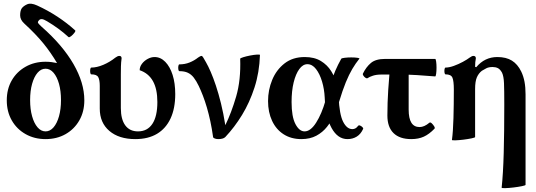

<svg xmlns="http://www.w3.org/2000/svg" viewBox="-20 -728 2847 1020"><path d="M222 11Q163 11 116 -15.5Q69 -42 42.5 -88.5Q16 -135 16 -195Q16 -255 42.5 -301Q69 -347 116 -373.5Q163 -400 222 -400Q239 -400 254 -398Q269 -396 283 -393Q250 -449 210 -498Q170 -547 109 -603Q87 -623 87 -646.5Q87 -670 95 -683Q104 -696 124 -705Q144 -714 177 -699Q234 -673 285 -639.5Q336 -606 379 -567Q383 -564 375.5 -554Q368 -544 358 -536Q348 -528 344 -531Q318 -555 290 -575.5Q262 -596 230 -615Q212 -626 202 -626.5Q192 -627 186 -619Q179 -611 182.5 -605.5Q186 -600 201 -586Q257 -537 299.5 -487Q342 -437 370.5 -387.5Q399 -338 413.5 -290Q428 -242 428 -195Q428 -135 401.5 -88.5Q375 -42 328.5 -15.5Q282 11 222 11ZM222 -30Q246 -30 264.5 -51.5Q283 -73 293.5 -110.5Q304 -148 304 -196Q304 -245 293.5 -282.5Q283 -320 264.5 -341.5Q246 -363 222 -363Q198 -363 179.5 -341.5Q161 -320 150.5 -282.5Q140 -245 140 -196Q140 -148 150.5 -110.5Q161 -73 179.5 -51.5Q198 -30 222 -30Z M699 11Q612 11 561 -32.5Q510 -76 510 -151V-272Q510 -303 502 -318Q494 -333 465 -333Q461 -333 459.5 -342Q458 -351 459.5 -360Q461 -369 465 -369Q494 -369 528.5 -383.5Q563 -398 593 -422Q605 -431 614 -431Q626 -431 626 -418Q623 -397 622.5 -375.5Q622 -354 622 -333V-154Q622 -94 645.5 -62Q669 -30 713 -30Q763 -30 789.5 -70Q816 -110 816 -186Q816 -255 792.5 -297Q769 -339 722 -355Q722 -373 734 -389Q746 -405 764.5 -415Q783 -425 801 -425Q833 -425 858 -399.5Q883 -374 897 -330Q911 -286 911 -228Q911 -152 886 -98.5Q861 -45 814 -17Q767 11 699 11Z M1140 11Q1130 11 1121.5 8Q1113 5 1112 0Q1106 -44 1097.5 -83.5Q1089 -123 1079 -157Q1069 -191 1058 -219.5Q1047 -248 1036 -271Q1023 -298 1009.5 -315.5Q996 -333 978 -341.5Q960 -350 933 -350Q929 -350 927.5 -359Q926 -368 927.5 -377Q929 -386 933 -386Q962 -386 987 -396Q1012 -406 1032 -422Q1044 -431 1052 -431Q1054 -431 1060 -422Q1066 -413 1075 -396Q1086 -377 1099.5 -346Q1113 -315 1127 -273Q1141 -231 1154 -178.5Q1167 -126 1177 -63Q1209 -128 1234.5 -215Q1260 -302 1256 -416Q1256 -419 1272 -424Q1288 -429 1308.5 -433Q1329 -437 1345 -438Q1361 -439 1361 -436Q1358 -343 1332 -263Q1306 -183 1266 -117.5Q1226 -52 1177 0Q1171 6 1161 8.5Q1151 11 1140 11Z M1581 11Q1527 11 1487 -14.5Q1447 -40 1425.5 -86Q1404 -132 1404 -191Q1404 -250 1426 -303.5Q1448 -357 1491.5 -391Q1535 -425 1599 -425Q1650 -425 1684.5 -404Q1719 -383 1739.5 -350Q1760 -317 1769 -280Q1778 -243 1779 -212Q1783 -120 1803 -81Q1823 -42 1852 -42Q1870 -42 1882 -59Q1886 -64 1893 -61Q1900 -58 1905.5 -52.5Q1911 -47 1909 -43Q1897 -16 1875.5 -2.5Q1854 11 1826 11Q1774 11 1741.5 -48Q1709 -107 1705 -210Q1703 -254 1691 -294.5Q1679 -335 1659 -361Q1639 -387 1613 -387Q1589 -387 1570 -361Q1551 -335 1540 -290Q1529 -245 1529 -186Q1529 -108 1549.5 -69Q1570 -30 1598 -30Q1630 -30 1659.5 -76.5Q1689 -123 1709 -193Q1725 -245 1736.5 -283Q1748 -321 1761.5 -352.5Q1775 -384 1793 -416Q1795 -419 1811 -421Q1827 -423 1846 -423Q1865 -423 1878.5 -421Q1892 -419 1889 -416Q1869 -391 1851.5 -361.5Q1834 -332 1817 -290.5Q1800 -249 1781 -186Q1771 -152 1755.5 -117.5Q1740 -83 1717 -54Q1694 -25 1660.5 -7Q1627 11 1581 11Z M2165 11Q2103 11 2070.5 -21Q2038 -53 2038 -114Q2038 -182 2042.5 -251Q2047 -320 2053 -388H2151V-146Q2151 -99 2165.5 -76Q2180 -53 2209 -53Q2234 -53 2261 -76Q2266 -80 2273.5 -73Q2281 -66 2286.5 -57Q2292 -48 2288 -44Q2260 -15 2231.5 -2Q2203 11 2165 11ZM1933 -313Q1929 -310 1922 -314.5Q1915 -319 1910.5 -326Q1906 -333 1908 -337Q1925 -372 1950.5 -393.5Q1976 -415 2026 -415H2292Q2295 -415 2297 -401Q2299 -387 2299 -368.5Q2299 -350 2297 -336Q2295 -322 2292 -322Q2244 -326 2196.5 -329Q2149 -332 2102 -332H2006Q1980 -332 1961.5 -326Q1943 -320 1933 -313Z M2645 269Q2653 195 2656 84.5Q2659 -26 2659 -173Q2659 -249 2657.5 -286Q2656 -323 2647 -342Q2637 -360 2625 -366Q2613 -372 2597 -372Q2577 -372 2564 -365.5Q2551 -359 2540 -352Q2523 -339 2513.5 -317.5Q2504 -296 2504 -255V0Q2504 3 2485 7Q2466 11 2441.5 14Q2417 17 2398.5 17.5Q2380 18 2381 15Q2387 -30 2389 -100.5Q2391 -171 2391 -252Q2391 -298 2383.5 -315.5Q2376 -333 2347 -333Q2343 -333 2341.5 -342Q2340 -351 2341.5 -360Q2343 -369 2347 -369Q2366 -369 2391 -378Q2416 -387 2439 -399.5Q2462 -412 2475 -422Q2482 -427 2486.5 -429Q2491 -431 2495 -431Q2508 -431 2508 -418Q2506 -408 2505 -397.5Q2504 -387 2504 -373L2510 -371Q2555 -425 2622 -425Q2669 -425 2699.5 -406Q2730 -387 2749 -348Q2761 -323 2766.5 -293.5Q2772 -264 2772 -227V254Q2772 257 2752.5 261Q2733 265 2708 268Q2683 271 2664 271.5Q2645 272 2645 269Z"/></svg>

Font: Junicode VF
Style: Regular
Weight: 400
Designer: Peter S. Baker
Version: Version 2.213